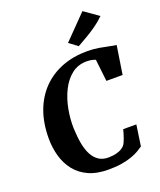

<svg xmlns="http://www.w3.org/2000/svg" viewBox="-179 -1113 1023 1230"><g transform="rotate(-20 333.0 -498.0)"><path d="M346 8Q265.5 8 209.5 -17.8Q153.5 -43.5 118.8 -88.2Q84 -133 68 -190.2Q52 -247.5 52 -310Q52 -414 82.2 -495.8Q112.5 -577.5 168.5 -634.8Q224.5 -692 302 -722Q379.5 -752 473.5 -752Q515 -752 552.2 -745.8Q589.5 -739.5 618.8 -733Q648 -726.5 666 -724.5L636 -531H525.5L508.5 -681Q501 -684 492.5 -686.5Q484 -689 473.5 -690.5Q463 -692 449.5 -692Q389 -692 345.8 -657.8Q302.5 -623.5 275 -567.8Q247.5 -512 235.2 -446.5Q223 -381 224.5 -319.5Q226.5 -260 235.2 -212.8Q244 -165.5 261.5 -132.8Q279 -100 305.8 -82.5Q332.5 -65 370.5 -65Q383.5 -65 403.2 -67.2Q423 -69.5 444.2 -77.5Q465.5 -85.5 483 -103.5Q489 -111.5 494.2 -123Q499.5 -134.5 504.2 -147.8Q509 -161 513.2 -175.5Q517.5 -190 521 -203.5H610.5L589.5 -60.5Q575.5 -50.5 555 -38.5Q534.5 -26.5 505.2 -16Q476 -5.5 436.8 1.2Q397.5 8 346 8ZM435.5 -800.5 377.5 -843.5 534 -1003.5 632 -934.5Q600.5 -903.5 564.8 -878.8Q529 -854 495.2 -834.8Q461.5 -815.5 435.5 -800.5Z"/></g></svg>

Font: Merriweather 20pt ExtraBold
Style: Italic
Weight: 800
Italic angle: -7.8°
Version: Version 2.101